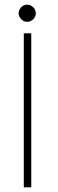

<svg xmlns="http://www.w3.org/2000/svg" viewBox="-20 -803 250 823"><path d="M82 -660H114V0H82ZM96.5 -783Q111 -783 122.2 -772Q133.5 -761 133.5 -746Q133.5 -731 122.2 -720.2Q111 -709.5 96.5 -709.5Q81.5 -709.5 70.8 -720.8Q60 -732 60 -746Q60 -760.5 70.8 -771.8Q81.5 -783 96.5 -783Z"/></svg>

Font: League Spartan Extralight
Style: Regular
Weight: 200
Foundry: The League of Moveable Type
Version: Version 2.300; ttfautohint (v1.8.3)